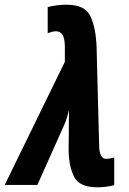

<svg xmlns="http://www.w3.org/2000/svg" viewBox="-75 -787 547 817"><path d="M411 1V-117Q390 -111 377 -111Q349 -111 347 -163L336 -587Q333 -668 310 -717.5Q287 -767 208 -767Q168 -767 128 -757V-646Q151 -654 163 -654Q180 -654 190 -640.5Q200 -627 201 -591V-524L-55 0H84L198 -255Q204 -268 209.5 -286Q215 -304 219 -319Q218 -301 218 -282.5Q218 -264 218 -247L217 -147Q218 -79 240.5 -34.5Q263 10 340 10Q376 10 411 1Z"/></svg>

Font: Noto Sans UI Condensed ExtraBold
Style: Italic
Weight: 800
Width: 3
Designer: Monotype Design Team
Foundry: Monotype Imaging Inc.
Version: 1.001